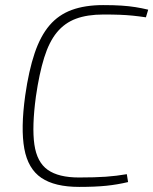

<svg xmlns="http://www.w3.org/2000/svg" viewBox="-20 -722 602 754"><path d="M385 -702Q427 -702 457 -700Q487 -698 512 -694Q537 -690 562 -684L553 -654Q526 -658 501.5 -660.5Q477 -663 450 -664Q423 -665 386 -665Q323 -665 278.5 -648.5Q234 -632 203.5 -595Q173 -558 153.5 -495.5Q134 -433 121 -343Q105 -224 115 -154.5Q125 -85 167.5 -55Q210 -25 290 -25Q353 -25 395.5 -28Q438 -31 478 -38L483 -7Q441 3 397.5 7.5Q354 12 291 12Q195 12 142.5 -23.5Q90 -59 75.5 -138Q61 -217 79 -347Q93 -445 116 -513Q139 -581 174.5 -622.5Q210 -664 262 -683Q314 -702 385 -702Z"/></svg>

Font: Exo 2 ExtraLight
Style: Italic
Weight: 250
Italic angle: -8°
Designer: Natanael Gama
Foundry: Natanael Gama
Version: Version 2.010